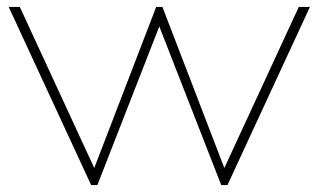

<svg xmlns="http://www.w3.org/2000/svg" viewBox="-20 -532 916 552"><path d="M5 -512H37L251 -49L429 -512H447L625 -49L839 -512H871L634 0H616L438 -456L260 0H242Z"/></svg>

Font: Spartan MB
Style: Regular
Weight: 250
Designer: Matt Bailey
Foundry: Matt Bailey
Version: Version 1.000